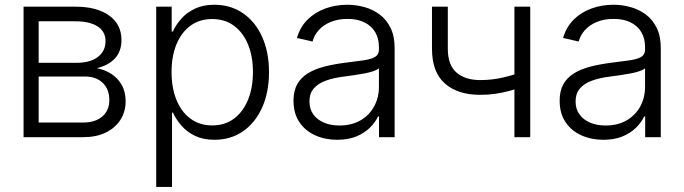

<svg xmlns="http://www.w3.org/2000/svg" viewBox="-20 -563 2809 788"><path d="M76.7 0V-535.6H290Q377.4 -535.6 428 -499.3Q478.5 -462.9 478.5 -398.9Q478.5 -351.6 450.9 -322.5Q423.3 -293.5 377 -283.2Q409.2 -277.3 436 -260.3Q462.9 -243.2 479.2 -215.1Q495.6 -187 495.6 -147.5Q495.6 -104.5 474.1 -71Q452.6 -37.6 413.8 -18.8Q375 0 321.3 0ZM138.7 -60.1H321.3Q371.1 -60.1 399.9 -85Q428.7 -109.9 428.7 -151.9Q428.7 -196.8 401.6 -222.9Q374.5 -249 328.6 -249H138.7ZM138.7 -305.2H294.9Q349.6 -305.2 381.3 -329.1Q413.1 -353 413.1 -394Q413.1 -433.6 380.6 -454.6Q348.1 -475.6 290 -475.6H138.7Z M621.1 204.1V-535.6H684.6V-433.6H689.5Q701.7 -460.9 723.9 -486.1Q746.1 -511.2 779.8 -527.3Q813.5 -543.5 859.4 -543.5Q926.3 -543.5 976.8 -509Q1027.3 -474.6 1055.7 -412.1Q1084 -349.6 1084 -267.1Q1084 -184.1 1055.7 -121.3Q1027.3 -58.6 977.1 -23.9Q926.8 10.7 859.9 10.7Q814 10.7 780.5 -5.4Q747.1 -21.5 724.9 -47.1Q702.6 -72.8 689.9 -100.6H686V204.1ZM851.1 -48.3Q903.3 -48.3 940.7 -76.4Q978 -104.5 998 -153.8Q1018.1 -203.1 1018.1 -267.6Q1018.1 -331.5 998 -380.4Q978 -429.2 940.7 -457Q903.3 -484.9 851.1 -484.9Q798.8 -484.9 761.5 -457.3Q724.1 -429.7 704.1 -380.9Q684.1 -332 684.1 -267.6Q684.1 -202.6 704.1 -153.3Q724.1 -104 761.5 -76.2Q798.8 -48.3 851.1 -48.3Z M1363.8 10.7Q1314.5 10.7 1273.7 -7.6Q1232.9 -25.9 1208.7 -61.8Q1184.6 -97.7 1184.6 -149.9Q1184.6 -190.4 1200 -217.5Q1215.3 -244.6 1243.4 -262Q1271.5 -279.3 1309.8 -289.3Q1348.1 -299.3 1394 -305.2Q1440.4 -311 1471.7 -315.4Q1502.9 -319.8 1519 -329.3Q1535.2 -338.9 1535.2 -358.9V-370.1Q1535.2 -405.3 1519.8 -431.2Q1504.4 -457 1475.6 -471.2Q1446.8 -485.4 1406.2 -485.4Q1367.2 -485.4 1337.2 -472.9Q1307.1 -460.4 1288.3 -439.5Q1269.5 -418.5 1262.7 -392.6L1198.7 -407.2Q1211.9 -452.6 1242.4 -482.7Q1272.9 -512.7 1315.2 -528.1Q1357.4 -543.5 1405.3 -543.5Q1440.9 -543.5 1475.6 -533.9Q1510.3 -524.4 1538.3 -503.4Q1566.4 -482.4 1583 -448.5Q1599.6 -414.6 1599.6 -366.2V0H1535.6V-85.4H1531.7Q1520.5 -61 1498 -38.8Q1475.6 -16.6 1442.1 -2.9Q1408.7 10.7 1363.8 10.7ZM1373 -47.9Q1423.3 -47.9 1459.7 -69.1Q1496.1 -90.3 1515.6 -126.5Q1535.2 -162.6 1535.2 -206.5V-282.7Q1527.8 -276.4 1512.5 -271Q1497.1 -265.6 1476.6 -261.7Q1456.1 -257.8 1434.3 -254.6Q1412.6 -251.5 1393.6 -249Q1348.6 -243.7 1316.4 -231.7Q1284.2 -219.7 1267.1 -199.2Q1250 -178.7 1250 -147Q1250 -115.2 1266.1 -93.3Q1282.2 -71.3 1309.8 -59.6Q1337.4 -47.9 1373 -47.9Z M1950.7 -173.8Q1857.9 -173.8 1805.4 -220.7Q1752.9 -267.6 1752.9 -363.3V-535.6H1817.9V-363.3Q1817.9 -295.9 1853.8 -265.1Q1889.6 -234.4 1950.2 -234.4Q1999.5 -234.4 2043.5 -244.6Q2087.4 -254.9 2132.3 -271V-209.5Q2100.1 -197.8 2070.8 -189.9Q2041.5 -182.1 2012.5 -178Q1983.4 -173.8 1950.7 -173.8ZM2091.3 0V-535.6H2156.2V0Z M2456.1 10.7Q2406.7 10.7 2366 -7.6Q2325.2 -25.9 2301 -61.8Q2276.9 -97.7 2276.9 -149.9Q2276.9 -190.4 2292.2 -217.5Q2307.6 -244.6 2335.7 -262Q2363.8 -279.3 2402.1 -289.3Q2440.4 -299.3 2486.3 -305.2Q2532.7 -311 2564 -315.4Q2595.2 -319.8 2611.3 -329.3Q2627.4 -338.9 2627.4 -358.9V-370.1Q2627.4 -405.3 2612.1 -431.2Q2596.7 -457 2567.9 -471.2Q2539.1 -485.4 2498.5 -485.4Q2459.5 -485.4 2429.4 -472.9Q2399.4 -460.4 2380.6 -439.5Q2361.8 -418.5 2355 -392.6L2291 -407.2Q2304.2 -452.6 2334.7 -482.7Q2365.2 -512.7 2407.5 -528.1Q2449.7 -543.5 2497.6 -543.5Q2533.2 -543.5 2567.9 -533.9Q2602.5 -524.4 2630.6 -503.4Q2658.7 -482.4 2675.3 -448.5Q2691.9 -414.6 2691.9 -366.2V0H2627.9V-85.4H2624Q2612.8 -61 2590.3 -38.8Q2567.9 -16.6 2534.4 -2.9Q2501 10.7 2456.1 10.7ZM2465.3 -47.9Q2515.6 -47.9 2552 -69.1Q2588.4 -90.3 2607.9 -126.5Q2627.4 -162.6 2627.4 -206.5V-282.7Q2620.1 -276.4 2604.7 -271Q2589.4 -265.6 2568.8 -261.7Q2548.3 -257.8 2526.6 -254.6Q2504.9 -251.5 2485.8 -249Q2440.9 -243.7 2408.7 -231.7Q2376.5 -219.7 2359.4 -199.2Q2342.3 -178.7 2342.3 -147Q2342.3 -115.2 2358.4 -93.3Q2374.5 -71.3 2402.1 -59.6Q2429.7 -47.9 2465.3 -47.9Z"/></svg>

Font: Inter 20pt Light
Style: Regular
Weight: 300
Version: Version 4.001;git-66647c0bb